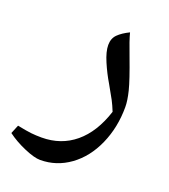

<svg xmlns="http://www.w3.org/2000/svg" viewBox="-161 -479 720 817"><g transform="rotate(20 199.0 -70.5)"><path d="M113.8 250Q87.4 250 41.3 230.2Q-4.9 210.4 -40 184.1L-23.9 145Q17.1 153.3 39.1 155.8Q61 158.2 86.9 158.2Q174.8 158.2 238 105.7Q301.3 53.2 334 -47.9Q323.2 -74.7 313 -94.2Q302.7 -113.8 278.3 -156.2Q256.3 -192.9 237.8 -236.1Q219.2 -279.3 219.2 -309.1Q219.2 -338.9 237.5 -357.2Q255.9 -375.5 288.1 -391.1Q295.9 -359.4 321.3 -293.5Q356.9 -199.2 367.4 -156.7Q377.9 -114.3 377.9 -85Q377.9 6.8 343.5 84.5Q309.1 162.1 248.3 206.1Q187.5 250 113.8 250Z"/></g></svg>

Font: Droid Arabic Naskh
Style: Regular
Weight: 400
Designer: Pascal Zoghbi
Foundry: Ascender Corporation
Version: Version 1.00